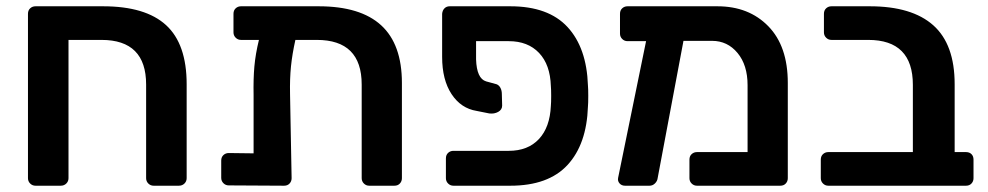

<svg xmlns="http://www.w3.org/2000/svg" viewBox="-20 -591 3145 611"><path d="M69 -24V-547Q69 -558 76 -564.5Q83 -571 93 -571H308Q443 -571 508.5 -511Q574 -451 574 -323V-24Q574 -14 567 -7Q560 0 549 0H469Q459 0 452 -7Q445 -14 445 -24V-322Q445 -464 303 -464H198V-24Q198 -14 191 -7Q184 0 173 0H93Q83 0 76 -7Q69 -14 69 -24Z M1259 -327V-24Q1259 -14 1252.5 -7Q1246 0 1235 0H1155Q1145 0 1138 -7Q1131 -14 1131 -24V-322Q1131 -464 988 -464H920Q910 -419 906 -380Q902 -341 903 -292L908 -24Q908 -14 901.5 -7Q895 0 884 0L708 -1Q698 -1 691 -8Q684 -15 684 -25V-80Q684 -91 691 -97.5Q698 -104 708 -104L787 -103V-289Q786 -340 789.5 -379.5Q793 -419 804 -464H747Q737 -464 730 -471Q723 -478 723 -488V-547Q723 -558 730 -564.5Q737 -571 747 -571H994Q1127 -571 1193 -510.5Q1259 -450 1259 -327Z M1495 -402Q1497 -341 1527 -332L1560 -323Q1568 -320 1572.5 -311.5Q1577 -303 1577 -292L1578 -255Q1578 -242 1565.5 -235Q1553 -228 1537 -230L1497 -238Q1447 -246 1417 -291.5Q1387 -337 1387 -410V-547Q1388 -558 1394.5 -564.5Q1401 -571 1411 -571H1604Q1725 -571 1786 -505Q1847 -439 1851 -319Q1852 -309 1852 -286Q1852 -262 1851 -252Q1847 -132 1786 -66Q1725 0 1604 0H1423Q1413 0 1406 -7Q1399 -14 1399 -24V-87Q1399 -98 1406 -104.5Q1413 -111 1423 -111H1599Q1660 -111 1695 -148.5Q1730 -186 1733 -254Q1734 -264 1734 -286Q1734 -307 1733 -317Q1731 -385 1695.5 -422.5Q1660 -460 1599 -460H1495Z M2487 -327V-24Q2487 -14 2480.5 -7Q2474 0 2463 0H2198Q2188 0 2181 -7Q2174 -14 2174 -24V-83Q2174 -94 2181 -100.5Q2188 -107 2198 -107H2359V-320Q2359 -384 2327 -422.5Q2295 -461 2246 -461H2155L2073 -25Q2072 -15 2064.5 -7.5Q2057 0 2047 0H1969Q1958 0 1951.5 -7.5Q1945 -15 1947 -25L2036 -460H1977Q1967 -460 1960 -467Q1953 -474 1953 -484V-547Q1953 -558 1960 -564.5Q1967 -571 1977 -571H2263Q2363 -571 2425 -507.5Q2487 -444 2487 -327Z M2592 -24V-83Q2592 -94 2599 -100.5Q2606 -107 2616 -107H2885V-321Q2885 -464 2743 -464H2626Q2616 -464 2609 -471Q2602 -478 2602 -488V-547Q2602 -558 2609 -564.5Q2616 -571 2626 -571H2748Q2882 -571 2950 -510.5Q3018 -450 3018 -323V-107H3054Q3065 -107 3071.5 -100.5Q3078 -94 3078 -83V-24Q3078 -14 3071.5 -7Q3065 0 3054 0H2616Q2606 0 2599 -7Q2592 -14 2592 -24Z"/></svg>

Font: Hezaedrus Medium
Style: Regular
Weight: 500
Designer: Hubert & Fischer
Foundry: Hubert & Fischer
Version: Version 1.10;September 3, 2019;FontCreator 11.5.0.2425 64-bi